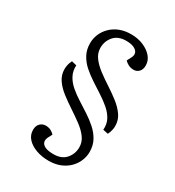

<svg xmlns="http://www.w3.org/2000/svg" viewBox="-205 -834 1009 1108"><g transform="rotate(30 299.5 -279.5)"><path d="M525 -210Q525 -199 523 -188Q521 -177 517.5 -167Q514 -157 510 -150L476 -157Q479 -196 463 -225.5Q447 -255 419 -279Q391 -303 357 -325Q323 -347 288.5 -369.5Q254 -392 225 -417.5Q196 -443 178 -476Q160 -509 160 -552Q160 -583 172 -612Q184 -641 207.5 -664.5Q231 -688 264.5 -701.5Q298 -715 341 -715Q386 -715 422.5 -699.5Q459 -684 481 -658.5Q503 -633 503 -600Q503 -574 489 -559Q475 -544 454 -544Q434 -544 418.5 -552Q403 -560 393 -571L408 -600Q418 -619 412.5 -634Q407 -649 387.5 -658.5Q368 -668 335 -668Q281 -668 253 -635.5Q225 -603 225 -559Q225 -524 246.5 -495Q268 -466 302.5 -440Q337 -414 375 -389.5Q413 -365 447.5 -338Q482 -311 503.5 -280Q525 -249 525 -210ZM107 -348Q107 -360 109 -371Q111 -382 114.5 -392Q118 -402 122 -409L155 -401Q153 -363 169 -333Q185 -303 213 -279Q241 -255 275 -233.5Q309 -212 343.5 -189.5Q378 -167 407 -141Q436 -115 454 -82Q472 -49 472 -6Q472 24 460 53Q448 82 424.5 105.5Q401 129 367.5 142.5Q334 156 291 156Q245 156 207 142Q169 128 147 103.5Q125 79 125 46Q125 18 140.5 3Q156 -12 177 -12Q197 -12 211.5 -4.5Q226 3 236 14L221 43Q212 62 217.5 77Q223 92 242.5 100.5Q262 109 297 109Q351 109 379 76.5Q407 44 407 0Q407 -35 385.5 -64Q364 -93 329.5 -118.5Q295 -144 257 -169Q219 -194 184.5 -220.5Q150 -247 128.5 -278.5Q107 -310 107 -348Z"/></g></svg>

Font: Literata Light
Style: Italic
Weight: 300
Italic angle: -2°
Designer: Latin by Veronika Burian and Jose Scaglione. Greek by Irene Vlachou. Cyrillic by Vera Evstafieva
Foundry: TypeTogether
Version: Version 3.103;gftools[0.9.29]